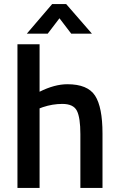

<svg xmlns="http://www.w3.org/2000/svg" viewBox="-20 -926 586 946"><path d="M175 0H66V-708H175V-474Q249 -511 312 -511Q412 -511 448.5 -454.5Q485 -398 485 -268V0H376V-265Q376 -346 359 -380Q342 -414 287 -414Q239 -414 191 -398L175 -392ZM112 -760 237 -906H306L433 -760H331L273 -836L215 -760Z"/></svg>

Font: TitilliumWeb-SemiBold
Style: SemiBold
Weight: 600
Version: Version 1.001;PS 57.000;hotconv 1.0.70;makeotf.lib2.5.55311